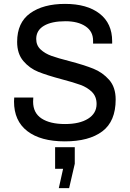

<svg xmlns="http://www.w3.org/2000/svg" viewBox="-20 -716 667 986"><path d="M556 -504V-492H458V-507Q458 -555 419 -581Q380 -607 316 -607Q245 -607 205.5 -583.5Q166 -560 166 -516Q166 -483 188.5 -462Q211 -441 244.5 -429Q278 -417 337 -402Q413 -382 460 -363Q507 -344 540.5 -306Q574 -268 574 -205Q574 -93 505.5 -41.5Q437 10 313 10Q189 10 120.5 -42.5Q52 -95 52 -195L53 -215H151L150 -194Q150 -136 193.5 -107.5Q237 -79 314 -79Q389 -79 432.5 -106.5Q476 -134 476 -182Q476 -220 452.5 -243.5Q429 -267 393.5 -280Q358 -293 297 -309Q222 -329 177 -347Q132 -365 100 -402.5Q68 -440 68 -501Q68 -600 135 -648Q202 -696 314 -696Q427 -696 491.5 -646Q556 -596 556 -504ZM364 125 335 250H282L304 151H263V40H364Z"/></svg>

Font: Chivo
Style: Regular
Weight: 400
Designer: Hector Gatti
Foundry: Omnibus-Type
Version: Version 1.006; ttfautohint (v1.4.1)